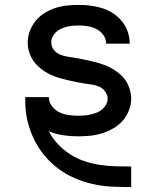

<svg xmlns="http://www.w3.org/2000/svg" viewBox="-20 -548 640 783"><path d="M514 215Q474 215 435 213Q396 211 358 202.5Q320 194 283.5 178Q247 162 216 138.5Q185 115 160 84.5Q135 54 118 18.5Q101 -17 92 -55.5Q83 -94 83 -133Q83 -138 83 -142.5Q83 -147 83 -152H179Q179 -132 191.5 -115.5Q204 -99 221.5 -90.5Q239 -82 259 -79Q279 -76 298 -76Q311 -76 324 -77Q337 -78 349.5 -81Q362 -84 374 -88.5Q386 -93 396 -101.5Q406 -110 412.5 -121.5Q419 -133 419 -146Q419 -161 409 -174.5Q399 -188 385 -194.5Q371 -201 355.5 -203Q340 -205 324.5 -207.5Q309 -210 293.5 -213Q278 -216 263 -219.5Q248 -223 233 -227Q218 -231 203 -236.5Q188 -242 174.5 -249.5Q161 -257 148.5 -266.5Q136 -276 125.5 -288Q115 -300 108 -313.5Q101 -327 97 -342.5Q93 -358 93 -374Q93 -398 101.5 -421Q110 -444 125.5 -463Q141 -482 162 -495Q183 -508 206 -515.5Q229 -523 253 -525.5Q277 -528 302 -528Q326 -528 350 -525Q374 -522 397.5 -514.5Q421 -507 441.5 -493.5Q462 -480 477.5 -461Q493 -442 501 -418.5Q509 -395 509 -371Q509 -371 509 -371Q509 -371 509 -370Q509 -370 509 -370Q509 -370 509 -370H413Q413 -389 401.5 -405Q390 -421 373.5 -429.5Q357 -438 338.5 -441Q320 -444 302 -444Q289 -444 277 -443Q265 -442 253 -439Q241 -436 229.5 -431Q218 -426 209 -417.5Q200 -409 194.5 -398Q189 -387 189 -375Q189 -359 198.5 -346Q208 -333 222.5 -326.5Q237 -320 252.5 -317.5Q268 -315 283.5 -312.5Q299 -310 314 -307Q329 -304 344.5 -300.5Q360 -297 375 -293Q390 -289 404.5 -283.5Q419 -278 433 -270.5Q447 -263 459.5 -253.5Q472 -244 482.5 -232.5Q493 -221 500 -207Q507 -193 511 -177.5Q515 -162 515 -147Q515 -122 506 -98.5Q497 -75 480.5 -56Q464 -37 442 -24.5Q420 -12 396.5 -4.5Q373 3 348 5.5Q323 8 298 8Q268 8 237.5 3.5Q207 -1 179 -13Q193 15 215.5 39Q238 63 265 80.5Q292 98 322.5 108.5Q353 119 385 124Q417 129 449 130Q481 131 514 131H515V215Z"/></svg>

Font: Iosevka Custom Medium Extended
Style: Regular
Weight: 500
Width: 7
Monospace: yes
Designer: Belleve Invis
Foundry: Belleve Invis
Version: Version 11.2.4; ttfautohint (v1.8.4)